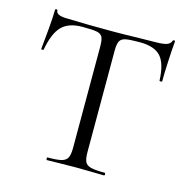

<svg xmlns="http://www.w3.org/2000/svg" viewBox="-98 -749 831 845"><g transform="rotate(15 317.0 -327.0)"><path d="M49 -466Q49 -464 43.5 -464Q38 -464 38 -466Q42 -502 47 -560Q52 -618 52 -647Q52 -652 57.5 -652Q63 -652 63 -647Q63 -625 117 -625Q203 -622 318 -622Q377 -622 443 -624L511 -625Q547 -625 564.5 -630Q582 -635 587 -650Q588 -654 593 -654Q598 -654 598 -650Q595 -621 592 -562Q589 -503 589 -466Q589 -464 583 -464Q577 -464 577 -466Q574 -544 545 -575.5Q516 -607 449 -607Q404 -607 385 -603Q366 -599 359 -586Q352 -573 352 -542V-81Q352 -50 359 -36Q366 -22 386 -17Q406 -12 449 -12Q452 -12 452 -6Q452 0 449 0Q416 0 396 -1L318 -2L243 -1Q223 0 188 0Q186 0 186 -6Q186 -12 188 -12Q231 -12 251 -17Q271 -22 278.5 -36.5Q286 -51 286 -81V-544Q286 -575 279 -587.5Q272 -600 253 -603.5Q234 -607 188 -607Q126 -607 94.5 -575Q63 -543 49 -466Z"/></g></svg>

Font: Cormorant Infant
Style: Regular
Weight: 400
Designer: Christian Thalmann (Catharsis Fonts)
Foundry: Catharsis Fonts
Version: Version 4.000